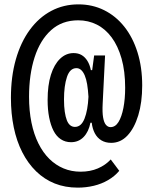

<svg xmlns="http://www.w3.org/2000/svg" viewBox="-20 -758 701 879"><path d="M336 101Q278 101 230.5 82Q183 63 145.5 26.5Q108 -10 82 -61Q56 -112 43 -175Q30 -238 30 -310Q30 -407 52.5 -486Q75 -565 116.5 -621.5Q158 -678 214.5 -708Q271 -738 339 -738Q403 -738 456.5 -711.5Q510 -685 549 -636Q588 -587 609.5 -518.5Q631 -450 631 -367Q631 -289 613 -230Q595 -171 563.5 -137.5Q532 -104 489 -104Q463 -104 444 -115.5Q425 -127 414 -148Q403 -169 400 -196H394Q386 -155 363 -131Q340 -107 305 -107Q279 -107 258.5 -120.5Q238 -134 225 -159.5Q212 -185 205 -220.5Q198 -256 198 -300Q198 -368 213 -415.5Q228 -463 255 -489Q282 -515 317 -515Q338 -515 353.5 -506Q369 -497 380 -479.5Q391 -462 396 -437H402L411 -504H461L450 -283Q448 -244 452 -220.5Q456 -197 465 -186.5Q474 -176 486 -176Q508 -176 522.5 -199.5Q537 -223 545 -264Q553 -305 553 -356Q553 -432 536.5 -490Q520 -548 491 -587Q462 -626 423 -645.5Q384 -665 338 -665Q264 -665 214 -620Q164 -575 138.5 -496Q113 -417 113 -315Q113 -251 124 -197Q135 -143 156 -101Q177 -59 206 -30.5Q235 -2 271 13Q307 28 349 28Q393 28 428 13Q463 -2 487 -28L526 24Q505 49 475 66.5Q445 84 409.5 92.5Q374 101 336 101ZM323 -177Q352 -177 367 -215Q382 -253 385 -315Q383 -348 379 -372Q375 -396 368 -412.5Q361 -429 351.5 -437.5Q342 -446 330 -446Q300 -446 286.5 -405.5Q273 -365 273 -303Q273 -270 276.5 -246.5Q280 -223 286 -207.5Q292 -192 301.5 -184.5Q311 -177 323 -177Z"/></svg>

Font: Hubot Sans Condensed SemiBold
Style: Regular
Weight: 600
Width: 3
Designer: Deni Anggara
Foundry: GitHub, Inc., Subsidiary of Microsoft Corporation
Version: Version 2.000